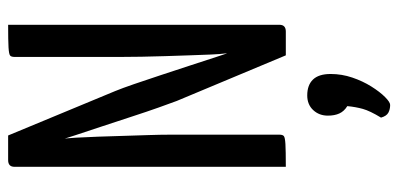

<svg xmlns="http://www.w3.org/2000/svg" viewBox="-280 -460 1003 484"><g transform="rotate(-90 222.0 -218.5)"><path d="M324 0 209 -275Q203 -291 192.5 -320.5Q182 -350 170 -387Q158 -424 145.5 -461.5Q133 -499 122.5 -531Q112 -563 106 -582.5Q100 -602 100 -602L54 -652L60 -700H122L234 -430Q241 -413 251.5 -382.5Q262 -352 274 -315.5Q286 -279 298 -242.5Q310 -206 320 -175Q330 -144 336.5 -125.5Q343 -107 343 -107L392 -48L384 0ZM43 0V-684Q43 -700 60 -700L124 -684L113 -567Q115 -553 116.5 -528Q118 -503 119 -472.5Q120 -442 121 -409Q122 -376 123 -346Q124 -316 124 -293Q124 -270 124 -259V-16Q124 -8 120.5 -5Q117 -2 100.5 -1Q84 0 43 0ZM384 0 320 -16 329 -150Q327 -165 326 -189.5Q325 -214 324 -243.5Q323 -273 322 -304Q321 -335 320.5 -363.5Q320 -392 320 -414Q320 -436 320 -448V-684Q320 -692 323.5 -695Q327 -698 344 -699Q361 -700 401 -700V-16Q401 0 384 0ZM199 263Q188 263 179.5 258.5Q171 254 167 240Q184 212 189 194Q194 176 196 155Q183 147 177.5 135Q172 123 172 106Q172 84 186 69Q200 54 223 54Q249 54 263 68.5Q277 83 277 113Q277 141 268 167.5Q259 194 245.5 215.5Q232 237 219 250Q206 263 199 263Z"/></g></svg>

Font: Yanone Kaffeesatz
Style: Regular
Weight: 400
Designer: Yanone (Cyrillic: Daniel Pouzeot, Huerta Tipografica, and Cyreal)
Foundry: Yanone
Version: Version 2.003